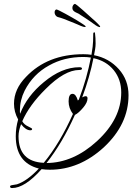

<svg xmlns="http://www.w3.org/2000/svg" viewBox="-20 -849 673 974"><path d="M41 105Q31 105 31 97Q31 92 39.5 90.5Q48 89 66 86Q118 69 177 6Q60 -24 60 -158Q60 -201 72 -243Q51 -281 51 -323Q51 -397 112 -459Q221 -574 403 -574Q425 -574 444 -571Q447 -588 450 -612Q453 -636 453 -677Q453 -685 459 -685Q462 -685 462 -680Q465 -658 465 -628Q465 -615 462.5 -599Q460 -583 457 -569Q533 -554 583 -498Q632 -443 632 -366Q632 -218 506 -101Q382 12 233 12Q211 12 191 9Q106 105 41 105ZM202 -23Q243 -73 280 -135Q317 -197 350 -271Q328 -300 328 -335Q328 -373 348 -373Q365 -373 375 -339L380 -344Q401 -399 416 -452Q431 -505 441 -557Q422 -560 403 -560Q305 -560 229 -517Q148 -473 105 -389Q81 -341 81 -288Q81 -284 81 -280Q81 -276 82 -272Q117 -362 202 -432Q293 -508 383 -508Q396 -508 396 -501Q396 -494 382 -494Q308 -494 212 -398Q128 -315 93 -234Q102 -217 124 -207Q143 -198 143 -195Q143 -188 134 -188Q111 -188 87 -219Q74 -186 74 -158Q74 -29 202 -23ZM216 -22Q352 -23 472 -133Q595 -246 595 -380Q595 -446 557 -493Q519 -540 454 -554Q436 -461 397 -355Q408 -361 414 -361Q424 -361 424 -350Q424 -329 402 -303Q391 -290 380.5 -280.5Q370 -271 360 -266Q296 -123 216 -22ZM483 -712Q477 -713 465 -721Q453 -729 437 -741Q424 -750 412.5 -757.5Q401 -765 387 -774Q381 -779 372.5 -782.5Q364 -786 358 -790Q344 -799 348 -816Q352 -827 359 -829Q362 -830 373.5 -820.5Q385 -811 400.5 -797.5Q416 -784 429.5 -771.5Q443 -759 450 -753Q461 -744 475 -730Q489 -716 488 -714Q488 -710 483 -712ZM410 -712Q404 -712 390.5 -717.5Q377 -723 359 -731Q344 -737 331.5 -742Q319 -747 304 -753Q297 -756 288 -758.5Q279 -761 272 -763Q265 -766 261 -772.5Q257 -779 257 -786Q257 -797 265 -801Q267 -802 280.5 -795.5Q294 -789 312 -779Q330 -769 346 -760Q362 -751 370 -746Q382 -739 398.5 -728Q415 -717 415 -715Q415 -712 410 -712Z"/></svg>

Font: Love Light
Style: Regular
Weight: 400
Designer: Robert E. Leuschke
Foundry: Robert E. Leuschke
Version: Version 1.010; ttfautohint (v1.8.3)